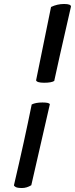

<svg xmlns="http://www.w3.org/2000/svg" viewBox="-20 -741 376 963"><path d="M161 -338 236 -706Q267 -721 301.5 -721Q336 -721 336 -708Q330 -680 315 -616Q277 -451 252 -335Q238 -326 201.5 -326Q165 -326 161 -338ZM230 -218 137 188Q114 202 90.5 202Q67 202 58.5 197Q50 192 50 188Q103 -38 139 -217Q159 -227 193 -227Q227 -227 230 -218Z"/></svg>

Font: Clara
Style: Regular
Weight: 400
Designer: Proyecto DEMO
Foundry: Proyecto DEMO
Version: Version 1.002